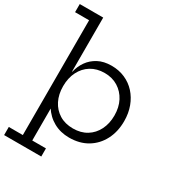

<svg xmlns="http://www.w3.org/2000/svg" viewBox="-231 -924 1157 1269"><g transform="rotate(30 348.0 -290.0)"><path d="M-0.5 210V148H106.5V-728H-0.5V-790H178.5V-339L175.5 -297.5V-236L178.5 -216V148H283V210ZM379 10Q313 10 260.5 -19Q208 -48 174.2 -101.8Q140.5 -155.5 129 -230.5L175.5 -265Q175.5 -203.5 199.2 -156.2Q223 -109 266.8 -82Q310.5 -55 371 -55Q431 -55 474.8 -82Q518.5 -109 542.5 -156.8Q566.5 -204.5 566.5 -266Q566.5 -328.5 541.8 -376Q517 -423.5 473 -450.8Q429 -478 371 -478Q311.5 -478 267.5 -450.8Q223.5 -423.5 199.5 -375.5Q175.5 -327.5 175.5 -265L164 -378.5H181Q190.5 -422.5 216.5 -459.8Q242.5 -497 285 -519.8Q327.5 -542.5 387 -542.5Q442.5 -542.5 489 -522.2Q535.5 -502 569.5 -464.8Q603.5 -427.5 622.2 -377Q641 -326.5 641 -266Q641 -185.5 608.5 -123Q576 -60.5 517.2 -25.2Q458.5 10 379 10Z"/></g></svg>

Font: Hepta Slab
Style: Regular
Weight: 400
Designer: Michael LaGattuta
Foundry: Michael LaGattuta
Version: Version 1.100